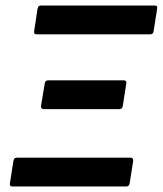

<svg xmlns="http://www.w3.org/2000/svg" viewBox="-20 -675 589 695"><path d="M25.2 0Q13.8 0 15.8 -11.1L28.7 -93.1Q30.7 -104.3 40.6 -104.3H452.1Q462.9 -104.3 462.2 -93.1L449.3 -11.1Q447.3 0 437.1 0ZM137.8 -280Q133.8 -280 130.6 -283.3Q127.4 -286.7 128.4 -291.4L142 -373.1Q144 -384.2 153.9 -384.2H427.8Q439.3 -384.2 437.3 -373.1L424.3 -290.8Q422.3 -280 412.5 -280ZM112.6 -550.7Q101.8 -550.7 103.5 -561.9L116.1 -643.9Q118.4 -655 127.6 -655H539.8Q551.3 -655 548.9 -643.9L536 -561.9Q534.6 -550.7 523.5 -550.7Z"/></svg>

Font: Sofia Sans Semi Condensed
Style: Italic
Weight: 400
Italic angle: -9°
Designer: Botio Nikoltchev, Ani Petrova
Foundry: lettersoup
Version: Version 4.101